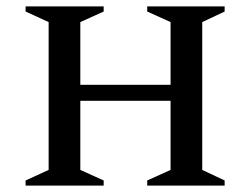

<svg xmlns="http://www.w3.org/2000/svg" viewBox="-20 -580 782 600"><path d="M60 0V-16L132 -49V-511L60 -544V-560H304V-544L231 -511V-315H513V-511L440 -544V-560H682V-544L612 -511V-49L682 -16V0H440V-16L513 -49V-265H231V-49L304 -16V0Z"/></svg>

Font: Spectral SC Medium
Style: Regular
Weight: 500
Designer: Jean-Baptiste Levee
Foundry: Production Type
Version: Version 2.001